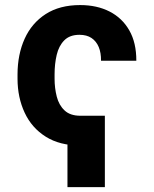

<svg xmlns="http://www.w3.org/2000/svg" viewBox="-20 -573 615 769"><path d="M302.1 -109.4V9.8Q219.4 9.8 163.3 -25.5Q107.1 -60.8 78.8 -121.6Q50.4 -182.3 50.2 -257.4V-275Q50.4 -355.3 78.8 -418Q107.2 -480.7 163.1 -516.7Q219 -552.7 301 -552.7Q368.3 -552.7 418.9 -526.8Q469.6 -500.9 497.9 -451.3Q526.3 -401.7 526 -329.7H384.6Q385.1 -361.4 375.4 -384.7Q365.7 -407.9 346.5 -420.8Q327.3 -433.6 298.4 -433.6Q259.4 -433.6 237.5 -411.5Q215.6 -389.4 207.1 -353.2Q198.6 -317.1 198.6 -275V-257.4Q198.6 -220.3 207.3 -186.2Q215.9 -152.1 238.5 -130.8Q261 -109.4 302.1 -109.4ZM400 -109.4V176.4H250.2V-109.4Z"/></svg>

Font: GitLab Sans
Style: Regular
Weight: 400
Designer: Rasmus Andersson
Foundry: Modifications by GitLab B.V., manufactured by rsms
Version: Version 4.000;git-c8fb6b7